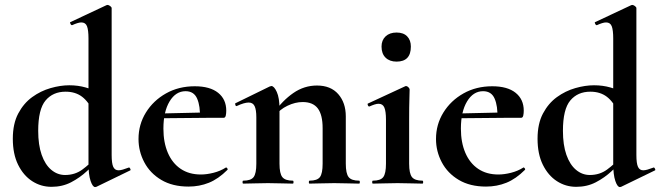

<svg xmlns="http://www.w3.org/2000/svg" viewBox="-20 -745 2679 779"><path d="M189 13Q146 13 110.5 -10Q75 -33 53.5 -76.5Q32 -120 32 -182Q32 -243 54 -284.5Q76 -326 110.5 -351Q145 -376 185 -387.5Q225 -399 261 -399Q297 -399 328 -390Q359 -381 384 -368L361 -287Q340 -332 313 -352.5Q286 -373 246 -373Q195 -373 165 -337.5Q135 -302 135 -214Q135 -157 149 -117Q163 -77 188 -56Q213 -35 244 -35Q284 -35 314 -57Q344 -79 372 -110L382 -101Q361 -77 332.5 -50.5Q304 -24 268.5 -5.5Q233 13 189 13ZM433 -712V-116Q433 -82 439.5 -68Q446 -54 461 -54Q468 -54 478.5 -57Q489 -60 502 -65Q505 -67 508 -61.5Q511 -56 509 -54L371 13Q368 14 366 14Q356 14 347.5 -11Q339 -36 339 -82V-589Q339 -623 333 -638.5Q327 -654 310 -654Q303 -654 293.5 -651Q284 -648 273 -643Q269 -642 266 -648Q263 -654 265 -655L412 -724Q414 -725 416 -725Q421 -725 427 -720.5Q433 -716 433 -712Z M745 12Q680 12 634.5 -15Q589 -42 565.5 -86.5Q542 -131 542 -181Q542 -240 572 -288.5Q602 -337 653.5 -366Q705 -395 770 -395Q832 -395 865 -368.5Q898 -342 898 -296Q898 -285 896 -276Q894 -267 887 -267H791Q793 -314 780 -344.5Q767 -375 733 -375Q693 -375 668 -333.5Q643 -292 643 -223Q643 -167 661 -125Q679 -83 713 -60Q747 -37 795 -37Q819 -37 846.5 -44Q874 -51 896 -65Q898 -67 901.5 -63Q905 -59 903 -56Q866 -19 827.5 -3.5Q789 12 745 12ZM608 -265 607 -284 826 -289V-267Z M1236 0Q1233 0 1233 -6Q1233 -12 1236 -12Q1267 -12 1278 -26.5Q1289 -41 1289 -81V-225Q1289 -279 1269.5 -305Q1250 -331 1208 -331Q1178 -331 1146.5 -316Q1115 -301 1096 -275L1091 -287Q1126 -337 1170 -367.5Q1214 -398 1266 -398Q1322 -398 1352.5 -363Q1383 -328 1383 -273V-81Q1383 -41 1394.5 -26.5Q1406 -12 1437 -12Q1440 -12 1440 -6Q1440 0 1437 0Q1417 0 1391 -1Q1365 -2 1336 -2Q1308 -2 1282 -1Q1256 0 1236 0ZM967 0Q964 0 964 -6Q964 -12 967 -12Q998 -12 1009 -26.5Q1020 -41 1020 -81V-269Q1020 -300 1013 -314.5Q1006 -329 989 -329Q980 -329 968 -325.5Q956 -322 941 -315Q937 -313 935 -319Q933 -325 935 -326L1074 -394Q1080 -396 1081 -396Q1092 -396 1103 -372Q1114 -348 1114 -303V-81Q1114 -41 1125.5 -26.5Q1137 -12 1168 -12Q1171 -12 1171 -6Q1171 0 1168 0Q1148 0 1122 -1Q1096 -2 1067 -2Q1039 -2 1013 -1Q987 0 967 0Z M1493 0Q1490 0 1490 -6Q1490 -12 1493 -12Q1524 -12 1535 -26.5Q1546 -41 1546 -81V-260Q1546 -293 1539.5 -308.5Q1533 -324 1516 -324Q1509 -324 1499.5 -321Q1490 -318 1479 -313Q1475 -312 1472.5 -318Q1470 -324 1473 -325L1624 -395Q1626 -396 1627 -396Q1632 -396 1637 -391Q1642 -386 1642 -382Q1642 -370 1641 -342Q1640 -314 1640 -262V-81Q1640 -41 1651.5 -26.5Q1663 -12 1694 -12Q1697 -12 1697 -6Q1697 0 1694 0Q1674 0 1648 -1Q1622 -2 1593 -2Q1565 -2 1539 -1Q1513 0 1493 0ZM1589 -495Q1561 -495 1544.5 -511Q1528 -527 1528 -556Q1528 -582 1544.5 -597.5Q1561 -613 1589 -613Q1617 -613 1632 -597.5Q1647 -582 1647 -556Q1647 -495 1589 -495Z M1952 12Q1887 12 1841.5 -15Q1796 -42 1772.5 -86.5Q1749 -131 1749 -181Q1749 -240 1779 -288.5Q1809 -337 1860.5 -366Q1912 -395 1977 -395Q2039 -395 2072 -368.5Q2105 -342 2105 -296Q2105 -285 2103 -276Q2101 -267 2094 -267H1998Q2000 -314 1987 -344.5Q1974 -375 1940 -375Q1900 -375 1875 -333.5Q1850 -292 1850 -223Q1850 -167 1868 -125Q1886 -83 1920 -60Q1954 -37 2002 -37Q2026 -37 2053.5 -44Q2081 -51 2103 -65Q2105 -67 2108.5 -63Q2112 -59 2110 -56Q2073 -19 2034.5 -3.5Q1996 12 1952 12ZM1815 -265 1814 -284 2033 -289V-267Z M2318 13Q2275 13 2239.5 -10Q2204 -33 2182.5 -76.5Q2161 -120 2161 -182Q2161 -243 2183 -284.5Q2205 -326 2239.5 -351Q2274 -376 2314 -387.5Q2354 -399 2390 -399Q2426 -399 2457 -390Q2488 -381 2513 -368L2490 -287Q2469 -332 2442 -352.5Q2415 -373 2375 -373Q2324 -373 2294 -337.5Q2264 -302 2264 -214Q2264 -157 2278 -117Q2292 -77 2317 -56Q2342 -35 2373 -35Q2413 -35 2443 -57Q2473 -79 2501 -110L2511 -101Q2490 -77 2461.5 -50.5Q2433 -24 2397.5 -5.5Q2362 13 2318 13ZM2562 -712V-116Q2562 -82 2568.5 -68Q2575 -54 2590 -54Q2597 -54 2607.5 -57Q2618 -60 2631 -65Q2634 -67 2637 -61.5Q2640 -56 2638 -54L2500 13Q2497 14 2495 14Q2485 14 2476.5 -11Q2468 -36 2468 -82V-589Q2468 -623 2462 -638.5Q2456 -654 2439 -654Q2432 -654 2422.5 -651Q2413 -648 2402 -643Q2398 -642 2395 -648Q2392 -654 2394 -655L2541 -724Q2543 -725 2545 -725Q2550 -725 2556 -720.5Q2562 -716 2562 -712Z"/></svg>

Font: Cormorant Light
Style: Regular
Weight: 300
Designer: Christian Thalmann (Catharsis Fonts)
Foundry: Catharsis Fonts
Version: Version 4.000